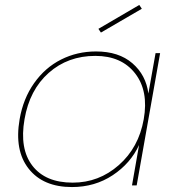

<svg xmlns="http://www.w3.org/2000/svg" viewBox="-20 -757 711 784"><path d="M60.1 -270Q74.7 -354.5 119.4 -417.7Q164.1 -481 229.5 -513.9Q294.9 -546.9 372.1 -546.9Q464.8 -546.9 520.5 -498.8Q576.2 -450.7 585.9 -375L615.2 -540H633.8L538.1 0H519L547.9 -165Q513.2 -89.8 440.2 -41.5Q367.2 6.8 273.9 6.8Q156.2 6.8 97.2 -67.9Q38.1 -142.6 60.1 -270ZM369.1 -528.8Q257.3 -528.8 179 -459.5Q100.6 -390.1 80.1 -270Q59.1 -149.4 112.3 -80.3Q165.5 -11.2 276.9 -11.2Q383.8 -11.2 465.1 -82.8Q546.4 -154.3 566.9 -270Q587.4 -385.7 531.7 -457.3Q476.1 -528.8 369.1 -528.8ZM548.8 -736.8 559.1 -721.2 392.1 -624 381.8 -639.2Z"/></svg>

Font: SVN-Poppins Thin
Style: Italic
Weight: 100
Italic angle: -10°
Designer: Ninad Kale (Devanagari), Jonny Pinhorn (Latin)
Foundry: Indian Type Foundry
Version: Version 3.002 2017